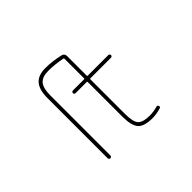

<svg xmlns="http://www.w3.org/2000/svg" viewBox="-147 -1035 1294 1294"><g transform="rotate(-45 500.0 -388.0)"><path d="M664.1 -12.7Q585.9 -12.7 556.6 -44.9Q527.3 -78.1 527.3 -163.1V-494.1Q527.3 -499 523.4 -499H416Q411.1 -499 407.2 -502.4Q403.3 -505.9 403.3 -511.2Q403.3 -516.6 407.2 -520.5Q411.1 -524.4 416 -524.4H523.4Q527.3 -524.4 527.3 -528.3V-716.8Q527.3 -720.7 523.4 -721.7Q455.1 -735.4 391.6 -735.4Q335.9 -735.4 310.5 -707Q285.2 -677.7 285.2 -610.4V-36.1Q285.2 -30.3 281.2 -26.4Q277.3 -22.5 272 -22.5Q266.6 -22.5 262.7 -26.4Q258.8 -30.3 258.8 -36.1V-610.4Q258.8 -688.5 291 -725.6Q323.2 -762.7 391.6 -762.7Q456.1 -762.7 529.3 -746.1Q540 -744.1 546.4 -735.8Q552.7 -727.5 552.7 -716.8V-528.3Q552.7 -524.4 557.6 -524.4H753.9Q758.8 -524.4 762.7 -520.5Q766.6 -516.6 766.6 -511.2Q766.6 -505.9 762.7 -502.4Q758.8 -499 753.9 -499H557.6Q552.7 -499 552.7 -494.1V-163.1Q552.7 -85.9 576.7 -62Q600.6 -38.1 664.1 -38.1Q698.2 -38.1 736.3 -48.8Q749 -52.7 752 -41Q756.8 -28.3 744.1 -25.4Q703.1 -12.7 664.1 -12.7Z"/></g></svg>

Font: Rounded-X Mgen+ 1m thin
Style: Regular
Weight: 100
Designer: [Source Han Sans]
Ryoko NISHIZUKA  (kana & ideographs); Paul D. Hunt (Latin, Greek & Cyrillic); Wenlong ZHANG  (bopomofo
Version: Version 1.059.20150602